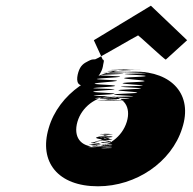

<svg xmlns="http://www.w3.org/2000/svg" viewBox="-20 -749 676 673"><path d="M308.9 -608 340.1 -540H341.1C346.5 -538 343 -530 341.6 -522C337.9 -487 304.8 -454 273.6 -450C247.7 -447 247.3 -472 254.6 -496C261.7 -519 273.1 -527 289.6 -535C300.1 -540 301.4 -541 313.4 -541C318.4 -541 462.1 -625 464.1 -625C466.1 -625 557.1 -540 561.1 -540C562.1 -540 634.9 -608 635.9 -608L508.9 -729ZM150.7 -300C185.4 -420 310.4 -505 437.4 -505C561.4 -505 301.7 -506 429.7 -506H418.7C540.7 -506 278.4 -505 405.1 -504C528.8 -503 267.2 -501 390.3 -498C511.3 -495 250 -494 377.4 -492C502.8 -490 241.9 -487 367.7 -483C490.1 -478 227.9 -474 355.4 -469C479.9 -464 220 -458 348.2 -452C474 -445 214.8 -441 344.9 -438C472 -435 214.5 -430 344.6 -424C472.8 -418 215.9 -415 347 -412C475 -409 219.1 -406 352.2 -403C482.3 -400 228.7 -398 361.4 -397C492.1 -396 238.8 -395 375.1 -396C509.4 -397 258 -399 393.9 -402C527.8 -405 275.7 -408 408.3 -410C539 -412 285.2 -416 420.7 -421C554.2 -426 301.8 -431 435.3 -436C566.8 -441 310.7 -444 442.7 -447C571.6 -450 317.1 -455 448.9 -461C578.8 -467 322.6 -473 453.4 -479C582.3 -485 325.5 -489 455.1 -491C582.4 -492 325.6 -496 454.6 -496C582.6 -496 324.3 -498 454.3 -498C581.3 -498 657.8 -418 618.4 -299C581.3 -181 457.4 -96 323.4 -96C183.4 -96 115.3 -181 150.7 -300ZM251.4 -322C236.5 -270 261.5 -234 315.8 -235C368.2 -236 262.8 -238 315.8 -238C367.8 -238 261.4 -240 315.4 -240C367.4 -240 261.7 -241 317 -242C370.6 -244 271.1 -249 333.6 -257C394 -265 292.2 -269 347.5 -270C399.9 -271 296.2 -272 351.2 -272C403.2 -272 296.9 -268 350.3 -266C401.1 -262 295.2 -259 349.3 -256C400.3 -253 295.4 -250 349.5 -247C401.6 -244 294.7 -241 349.1 -239C400.5 -237 294.5 -234 349.5 -234C401.5 -234 295.9 -232 349.9 -232C401.9 -232 296 -229 351 -229C403.7 -228 300 -229 355 -229C408 -229 302.3 -230 357.6 -231C409.9 -232 304.8 -235 358.8 -235C410.8 -235 304.5 -237 358.5 -237C409.5 -237 305.4 -240 359 -242C410.6 -244 304.5 -247 358.4 -250C410.3 -253 304 -255 358.9 -258C410.5 -260 305.4 -263 359.6 -267C411.9 -271 306.8 -274 360.4 -276C412 -278 305.3 -279 357.6 -280C357.6 -280 299.9 -281 351.6 -280C400.3 -279 292.3 -279 343.7 -277C393.4 -276 282.5 -270 328.1 -262C371.7 -254 260.1 -249 312.8 -248C362.2 -246 253.6 -244 307 -242C357.1 -239 250.2 -233 306.2 -233C358.2 -233 408.2 -269 424.4 -322C440.3 -374 413.7 -411 365.7 -411C316.7 -411 266.3 -374 251.4 -322Z"/></svg>

Font: Hussar Wojna
Style: 3Obl
Weight: 400
Designer: Robert Jablonski
Foundry: Cannot Into Space Fonts
Version: Version 1.01